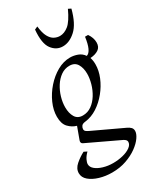

<svg xmlns="http://www.w3.org/2000/svg" viewBox="-234 -782 923 1097"><g transform="rotate(-30 228.0 -233.5)"><path d="M165 235Q122 235 83.5 223.5Q45 212 21 191.5Q-3 171 -3 143Q-3 113 24 89.5Q51 66 82 50L102 60Q83 79 75 96Q67 113 67 124Q67 143 85 158Q103 173 133 182Q163 191 197 191Q230 191 261 183.5Q292 176 312 161.5Q332 147 332 128Q332 115 312 105L103 6Q89 -1 95 -18L124 -97Q95 -105 72.5 -128.5Q50 -152 50 -199Q50 -242 70 -287Q90 -332 123.5 -370Q157 -408 198.5 -431.5Q240 -455 284 -455Q308 -455 332.5 -446Q357 -437 372 -415Q406 -425 418 -515H438Q459 -485 459 -454Q459 -424 438 -410Q417 -396 384 -394Q391 -374 391 -349Q391 -308 373.5 -265.5Q356 -223 325.5 -185.5Q295 -148 257 -123.5Q219 -99 177 -94Q157 -92 150.5 -82Q144 -72 144 -63Q144 -53 151 -47.5Q158 -42 171 -36L367 56Q378 61 387.5 70Q397 79 397 94Q397 112 380.5 136Q364 160 333 182.5Q302 205 259.5 220Q217 235 165 235ZM183 -131Q215 -131 241 -149.5Q267 -168 285.5 -198Q304 -228 313.5 -262Q323 -296 323 -326Q323 -364 307.5 -390Q292 -416 257 -416Q226 -416 200.5 -398Q175 -380 156.5 -351Q138 -322 128 -288Q118 -254 118 -222Q118 -183 133.5 -157Q149 -131 183 -131ZM413 -702 431 -693Q408 -605 367 -567.5Q326 -530 282 -530Q239 -530 211 -567.5Q183 -605 191 -693L211 -702Q216 -657 229 -633Q242 -609 260 -599.5Q278 -590 297 -590Q326 -590 354 -612.5Q382 -635 413 -702Z"/></g></svg>

Font: Bona Nova
Style: Italic
Weight: 400
Italic angle: -4°
Designer: Mateusz Machalski
Foundry: Capitalics
Version: Version 4.001; ttfautohint (v1.8.3)